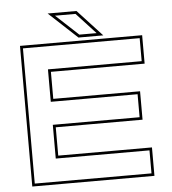

<svg xmlns="http://www.w3.org/2000/svg" viewBox="-57 -900 852 952"><g transform="rotate(-5 369.0 -424.0)"><path d="M65 0V-700H673V-558.5H206.5V-424H638.5V-282.5H206.5V-141.5H673V0ZM78.5 -13.5H659.5V-128H193V-296H625V-410.5H193V-572H659.5V-686.5H78.5ZM481 -716H357.5L215.5 -848H359ZM449 -730 353 -834H251L363 -730Z"/></g></svg>

Font: Tourney Expanded Thin
Style: Regular
Weight: 100
Width: 7
Designer: Tyler Finck
Foundry: Etcetera Type Co
Version: Version 1.010; ttfautohint (v1.8.3)